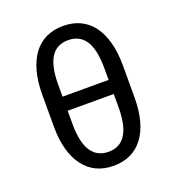

<svg xmlns="http://www.w3.org/2000/svg" viewBox="-133 -827 865 943"><g transform="rotate(-20 300.0 -355.5)"><path d="M301.8 9.8Q352.1 9.8 391.1 -9Q430.2 -27.8 457 -64Q483.9 -99.6 497.8 -152.1Q511.7 -204.6 511.7 -272V-438.5Q511.7 -505.9 497.6 -558.3Q483.4 -610.8 456.5 -647.5Q429.7 -683.6 390.4 -702.4Q351.1 -721.2 300.8 -721.2Q251 -721.2 211.7 -702.4Q172.4 -683.6 145.5 -647.5Q118.7 -610.8 104.5 -558.3Q90.3 -505.9 90.3 -438.5V-272Q90.3 -204.6 104.7 -152.1Q119.1 -99.6 146.5 -64Q173.3 -27.8 212.6 -9Q252 9.8 301.8 9.8ZM301.8 -63.5Q270.5 -63.5 247.6 -76.2Q224.6 -88.9 209.5 -113.3Q194.8 -137.2 187.7 -172.6Q180.7 -208 180.7 -252.9V-321.8H421.4V-252.9Q421.4 -205.6 413.8 -169.2Q406.2 -132.8 390.1 -108.9Q375.5 -86.4 353.5 -75Q331.5 -63.5 301.8 -63.5ZM180.7 -395.5V-458.5Q180.7 -508.3 189.2 -545.9Q197.8 -583.5 215.3 -607.4Q230 -627 251.5 -637Q272.9 -647 300.8 -647Q328.6 -647 349.9 -637Q371.1 -627 385.7 -607.9Q403.8 -584.5 412.6 -546.6Q421.4 -508.8 421.4 -458.5V-395.5Z"/></g></svg>

Font: Roboto Mono
Style: Regular
Weight: 400
Monospace: yes
Designer: Google
Version: Version 3.000